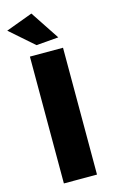

<svg xmlns="http://www.w3.org/2000/svg" viewBox="-151 -973 608 1025"><g transform="rotate(-15 153.0 -460.5)"><path d="M68 -701H251V0H68ZM135 -921 241 -761 118 -751 -13 -866Z"/></g></svg>

Font: Alexandria
Style: Bold
Weight: 700
Designer: Mohamed Gaber
Foundry: Kief Type Foundry
Version: Version 5.100